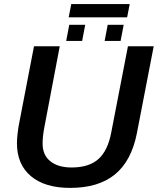

<svg xmlns="http://www.w3.org/2000/svg" viewBox="-20 -916 777 946"><path d="M325.2 9.8Q201.2 9.8 132.3 -48.1Q63.5 -106 63.5 -210.4Q63.5 -231.9 67.1 -262Q70.8 -292 74.7 -310.1L147.5 -688H274.4L198.2 -287.1Q189.9 -244.1 189.9 -208Q189.9 -152.3 227.8 -121.6Q265.6 -90.8 333 -90.8Q418 -90.8 464.6 -132.1Q511.2 -173.3 528.3 -264.2L610.4 -688H737.3L654.3 -258.8Q627.4 -123 546.4 -56.6Q465.3 9.8 325.2 9.8ZM619.1 -896 606.4 -830.6H318.4L331.1 -896ZM589.4 -793.9 574.2 -714.4H495.6L510.7 -793.9ZM399.9 -793.9 384.8 -714.4H306.2L321.3 -793.9Z"/></svg>

Font: Arimo SemiBold
Style: Italic
Weight: 600
Italic angle: -12°
Version: Version 1.33